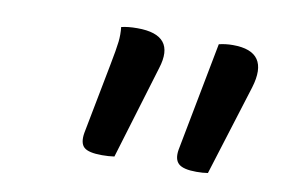

<svg xmlns="http://www.w3.org/2000/svg" viewBox="-46 -827 692 461"><g transform="rotate(10 300.0 -596.5)"><path d="M255 -441Q248 -440 240.5 -439.5Q233 -439 225 -439Q192 -439 181 -449Q170 -459 174 -484L207 -655Q215 -696 217 -714Q219 -732 217 -750Q225 -752 234.5 -753Q244 -754 256 -754Q351 -754 324 -669ZM483 -441Q477 -440 470 -439.5Q463 -439 455 -439Q423 -439 411.5 -449.5Q400 -460 404 -484L455 -750Q471 -754 489 -754Q580 -754 552 -662Z"/></g></svg>

Font: Recursive Sn Csl St
Style: Italic
Weight: 400
Italic angle: -15°
Version: Version 1.079;hotconv 1.0.112;makeotfexe 2.5.65598; ttfautoh